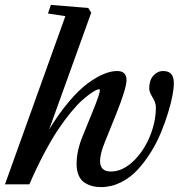

<svg xmlns="http://www.w3.org/2000/svg" viewBox="-24 -745 723 776"><path d="M-3.9 0 240.2 -679.7 169.9 -690.4 181.6 -725.1 332.5 -712.9 344.7 -693.8 174.8 -222.2Q214.4 -286.6 254.9 -334.5Q295.4 -382.3 330.8 -408.2Q366.2 -434.1 395.5 -446Q424.8 -458 449.2 -458Q487.3 -458 487.3 -420.9Q487.3 -388.7 445.8 -284.7L399.4 -169.9Q380.4 -123 380.4 -94.2Q380.4 -51.8 424.3 -51.8Q469.7 -51.8 512.5 -91.3Q555.2 -130.9 580.6 -191.2Q606 -251.5 606 -311.5Q606 -330.1 592.5 -351.6Q579.1 -373 579.1 -387.7Q579.1 -420.4 595.7 -439.2Q612.3 -458 634.8 -458Q657.7 -458 668.2 -445.8Q678.7 -433.6 678.7 -407.7Q678.7 -389.6 673.1 -359.4Q667.5 -329.1 655.5 -289.8Q643.6 -250.5 626.7 -209.5Q609.9 -168.5 585 -128.7Q560.1 -88.9 531.2 -57.9Q502.4 -26.9 464.1 -7.8Q425.8 11.2 384.3 11.2Q365.7 11.2 350.1 7.3Q334.5 3.4 318.8 -6.1Q303.2 -15.6 294.4 -35.2Q285.6 -54.7 285.6 -83Q285.6 -133.8 308.6 -191.4L351.6 -296.9Q379.9 -366.7 379.9 -380.9Q379.9 -384.3 376 -384.3Q372.6 -384.3 364.3 -380.6Q356 -377 340.1 -365.7Q324.2 -354.5 305.4 -337.4Q286.6 -320.3 261.5 -289.8Q236.3 -259.3 210.7 -220.9Q185.1 -182.6 154.5 -125.2Q124 -67.9 94.7 0Z"/></svg>

Font: Elstob 8pt SemiBold
Style: Italic
Weight: 600
Italic angle: -20°
Designer: Peter S. Baker
Version: Version 1.015